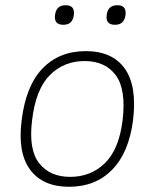

<svg xmlns="http://www.w3.org/2000/svg" viewBox="-20 -706 572 736"><path d="M191 -648Q195 -686 232 -686Q268 -686 263 -648Q258 -611 223 -611Q186 -611 191 -648ZM389 -648Q393 -686 430 -686Q466 -686 461 -648Q456 -611 421 -611Q384 -611 389 -648ZM63 -245Q79 -377 143 -443.5Q207 -510 309 -510Q410 -510 458 -443.5Q506 -377 490 -245Q474 -121 410 -55.5Q346 10 245 10Q144 10 95.5 -55.5Q47 -121 63 -245ZM249 -28Q328 -28 382 -80.5Q436 -133 450 -245Q464 -364 423.5 -418Q383 -472 304 -472Q225 -472 171 -418Q117 -364 103 -245Q89 -133 130 -80.5Q171 -28 249 -28Z"/></svg>

Font: Haskoy ExtraLight
Style: Italic
Weight: 200
Designer: Ertekin Erdin
Foundry: Ertekin Erdin
Version: Version 2.000; ttfautohint (v1.8.4.7-5d5b)